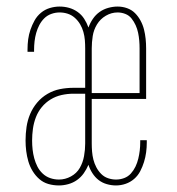

<svg xmlns="http://www.w3.org/2000/svg" viewBox="-20 -558 540 586"><path d="M160 8Q143 8 127.5 3.5Q112 -1 100 -11.5Q88 -22 79.5 -36Q71 -50 66.5 -65.5Q62 -81 60 -97Q58 -113 58 -129Q58 -150 61 -170.5Q64 -191 72 -210Q80 -229 93.5 -245Q107 -261 125 -271.5Q143 -282 163 -286Q183 -290 204 -290H240V-410Q240 -423 239 -435.5Q238 -448 234.5 -460.5Q231 -473 224.5 -484Q218 -495 208.5 -503.5Q199 -512 187 -516Q175 -520 162 -520Q149 -520 136.5 -515.5Q124 -511 115 -502Q106 -493 100 -481.5Q94 -470 90.5 -457.5Q87 -445 85.5 -432Q84 -419 84 -406Q84 -405 84 -403.5Q84 -402 84 -400H64Q64 -402 64 -404Q64 -406 64 -407Q64 -423 66 -438Q68 -453 73 -467.5Q78 -482 85.5 -495.5Q93 -509 105 -519Q117 -529 132 -533.5Q147 -538 162 -538Q177 -538 191 -534Q205 -530 217 -521.5Q229 -513 237 -500.5Q245 -488 250 -474Q255 -488 263.5 -500.5Q272 -513 284 -521.5Q296 -530 310.5 -534Q325 -538 339 -538Q354 -538 368 -533Q382 -528 392 -518Q402 -508 409 -495Q416 -482 419.5 -468Q423 -454 424.5 -439.5Q426 -425 426 -410V-256H260V-120Q260 -108 261 -95.5Q262 -83 265 -71Q268 -59 274 -47.5Q280 -36 289 -27Q298 -18 310 -14Q322 -10 334 -10Q347 -10 359 -14.5Q371 -19 379.5 -28.5Q388 -38 393.5 -49.5Q399 -61 402 -73.5Q405 -86 406.5 -98.5Q408 -111 408 -124Q408 -125 408 -126.5Q408 -128 408 -130H428Q428 -128 428 -126Q428 -124 428 -123Q428 -108 426 -93Q424 -78 419.5 -63.5Q415 -49 408 -35.5Q401 -22 389.5 -12Q378 -2 363.5 3Q349 8 334 8Q320 8 306 4Q292 0 281 -8.5Q270 -17 262 -29.5Q254 -42 250 -55Q244 -41 235.5 -29Q227 -17 215 -8.5Q203 0 188.5 4Q174 8 160 8ZM260 -274H406V-410Q406 -422 405 -434Q404 -446 401.5 -458Q399 -470 394 -481Q389 -492 381.5 -501.5Q374 -511 362.5 -515.5Q351 -520 339 -520Q320 -520 303 -510Q286 -500 276 -483.5Q266 -467 263 -448Q260 -429 260 -410ZM160 -10Q179 -10 196.5 -19.5Q214 -29 223.5 -45.5Q233 -62 236.5 -81.5Q240 -101 240 -120V-272H204Q186 -272 168 -268Q150 -264 134.5 -254.5Q119 -245 107.5 -231Q96 -217 89.5 -200Q83 -183 80.5 -165Q78 -147 78 -129Q78 -115 79.5 -101.5Q81 -88 84.5 -75Q88 -62 94 -50Q100 -38 110 -28.5Q120 -19 133 -14.5Q146 -10 160 -10Z"/></svg>

Font: Iosevka Slab Thin
Style: Regular
Weight: 100
Monospace: yes
Designer: Belleve Invis
Foundry: Belleve Invis
Version: Version 11.1.0; ttfautohint (v1.8.3)